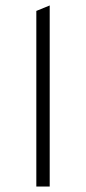

<svg xmlns="http://www.w3.org/2000/svg" viewBox="-20 -683 315 703"><path d="M113 -643V0H162V-663Z"/></svg>

Font: Sulaf Light
Style: Regular
Weight: 300
Designer: Bandar Raffah (Arabic) and Santiago Orozco (Latin)
Foundry: Caramella and Typemade
Version: Version 1.005;PS 001.005;hotconv 1.0.88;makeotf.lib2.5.64775